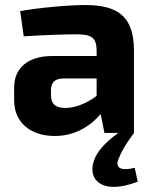

<svg xmlns="http://www.w3.org/2000/svg" viewBox="-20 -527 607 761"><path d="M514 138C464 151 432 142 451 100C467 61 488 31 511 0V-326C511 -465 444 -507 317 -507C248 -507 132 -496 60 -483L74 -383C153 -388 235 -391 282 -391C345 -391 362 -377 363 -327V-305H187C93 -305 36 -259 36 -180V-130C36 -38 105 12 197 12C284 12 344 -34 379 -75L394 0H449C392 40 362 79 352 111C327 182 381 249 526 193ZM182 -169C182 -197 194 -215 230 -216H363V-147C321 -115 274 -99 240 -99C200 -99 182 -115 182 -150Z"/></svg>

Font: SnT
Style: Bold
Weight: 700
Designer: Natanael Gama
Version: Version 1.001;PS 001.001;hotconv 1.0.70;makeotf.lib2.5.58329